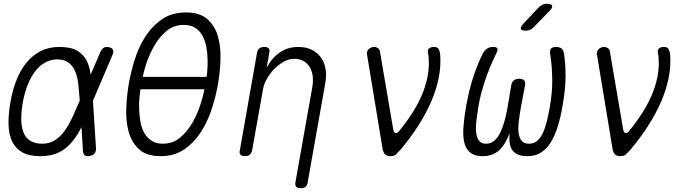

<svg xmlns="http://www.w3.org/2000/svg" viewBox="-20 -805 3640 1002"><path d="M481 -32Q482 -15 474 -5Q466 5 449 9Q432 12 423 6Q414 0 413 -16L405 -142Q384 -98 357 -66Q328 -30 288 -10Q248 10 188 10Q132 10 96.5 -10Q61 -30 43.5 -66.5Q26 -103 24.5 -154.5Q23 -206 34 -270Q45 -334 66 -387Q87 -440 118.5 -478.5Q150 -517 192.5 -538.5Q235 -560 289 -560Q349 -560 382 -541Q415 -522 432 -489Q448 -458 453 -415L504 -534Q511 -550 522 -556Q533 -562 549 -559Q565 -555 569.5 -545Q574 -535 567 -518L465 -279ZM396 -280V-283Q393 -324 389 -362Q385 -400 373.5 -429.5Q362 -459 339.5 -477Q317 -495 277 -495Q245 -495 216 -479Q187 -463 164 -433.5Q141 -404 124.5 -362.5Q108 -321 99 -270Q90 -219 91 -179Q92 -139 103.5 -111.5Q115 -84 139.5 -69.5Q164 -55 200 -55Q239 -55 268 -74Q297 -93 319 -124.5Q341 -156 359 -195.5Q377 -235 394 -275Z M818 10Q744 10 705 -26.5Q666 -63 651 -119Q636 -175 639 -241Q642 -307 652 -367Q662 -425 682 -490.5Q702 -556 737 -611.5Q772 -667 824 -703.5Q876 -740 950 -740Q1024 -740 1063.5 -704Q1103 -668 1118 -613Q1133 -558 1130.5 -492.5Q1128 -427 1118 -369Q1108 -309 1087 -242Q1066 -175 1030.5 -119Q995 -63 943 -26.5Q891 10 818 10ZM830 -55Q883 -55 922.5 -89Q962 -123 988.5 -172Q1015 -221 1031 -275Q1041 -310 1047 -339H713Q711 -324 709 -307Q705 -274 706 -239.5Q707 -205 712.5 -172Q718 -139 732 -113Q746 -87 770 -71Q794 -55 830 -55ZM1058 -404Q1060 -414 1061 -425Q1064 -458 1063.5 -492Q1063 -526 1057 -559Q1051 -592 1037 -618Q1023 -644 999 -659.5Q975 -675 939 -675Q885 -675 846 -641Q807 -607 780.5 -558Q754 -509 738 -456Q730 -428 725 -404Z M1353 -341 1296 -22Q1293 -6 1284 2Q1275 10 1258 10Q1241 10 1234.5 2Q1228 -6 1232 -22L1321 -528Q1324 -544 1333 -552Q1342 -560 1359 -560Q1376 -560 1382.5 -552Q1389 -544 1385 -528L1372 -452Q1399 -503 1440.5 -531.5Q1482 -560 1537 -560Q1577 -560 1606.5 -545.5Q1636 -531 1654.5 -505.5Q1673 -480 1679 -445Q1685 -410 1677 -368L1586 145Q1584 162 1575 169.5Q1566 177 1549 177Q1532 177 1525.5 169.5Q1519 162 1522 145L1610 -351Q1615 -380 1612 -406.5Q1609 -433 1597 -453.5Q1585 -474 1565 -486Q1545 -498 1515 -498Q1488 -498 1461 -483Q1434 -468 1411.5 -445Q1389 -422 1373 -394Q1357 -366 1353 -341Z M1977 -26 1895 -523Q1894 -530 1896.5 -537Q1899 -544 1904.5 -549Q1910 -554 1917 -557Q1924 -560 1930 -560Q1943 -560 1952 -554Q1961 -548 1963 -535L2032 -131Q2034 -115 2042.5 -111.5Q2051 -108 2062 -120Q2104 -171 2136.5 -223Q2169 -275 2189 -327.5Q2209 -380 2215.5 -432.5Q2222 -485 2213 -535Q2212 -542 2214.5 -546.5Q2217 -551 2221.5 -554Q2226 -557 2232 -558.5Q2238 -560 2245 -560Q2263 -560 2269 -549Q2275 -538 2277 -523Q2282 -461 2269.5 -398.5Q2257 -336 2230 -274Q2203 -212 2163 -149.5Q2123 -87 2072 -26Q2058 -10 2047.5 0Q2037 10 2018 10Q1999 10 1990 1Q1981 -8 1977 -26Z M2882 -560Q2900 -560 2910.5 -552Q2921 -544 2923 -526Q2931 -478 2931.5 -411Q2932 -344 2916 -254Q2906 -194 2891 -145.5Q2876 -97 2854.5 -62.5Q2833 -28 2803.5 -9Q2774 10 2733 10Q2678 10 2655.5 -19Q2633 -48 2640 -111Q2618 -51 2584.5 -20.5Q2551 10 2499 10Q2458 10 2435 -8Q2412 -26 2403.5 -59.5Q2395 -93 2398.5 -142Q2402 -191 2413 -254Q2430 -345 2453 -412.5Q2476 -480 2501 -528Q2510 -544 2523 -552Q2536 -560 2554 -560Q2571 -560 2575 -552.5Q2579 -545 2571 -528Q2551 -488 2536.5 -452.5Q2522 -417 2511 -384Q2500 -351 2491.5 -318.5Q2483 -286 2477 -251Q2470 -208 2466 -172Q2462 -136 2465.5 -110Q2469 -84 2481 -69.5Q2493 -55 2517 -55Q2542 -55 2560.5 -71.5Q2579 -88 2592 -115.5Q2605 -143 2614 -177Q2623 -211 2629 -246L2648 -359Q2651 -377 2661.5 -385.5Q2672 -394 2690 -394Q2708 -394 2715.5 -385.5Q2723 -377 2720 -359L2698 -243Q2691 -203 2687 -168Q2683 -133 2687 -108Q2691 -83 2703.5 -69Q2716 -55 2742 -55Q2766 -55 2783 -69.5Q2800 -84 2812.5 -110Q2825 -136 2834 -172Q2843 -208 2850 -251Q2856 -286 2859 -318Q2862 -350 2862 -382.5Q2862 -415 2859.5 -450.5Q2857 -486 2851 -526Q2848 -543 2856 -551.5Q2864 -560 2882 -560ZM2765 -663Q2755 -653 2745.5 -649Q2736 -645 2724 -645Q2701 -645 2698 -654Q2695 -663 2712 -682L2790 -765Q2800 -775 2810 -780Q2820 -785 2833 -785Q2858 -785 2861.5 -775Q2865 -765 2846 -746Z M3177 -26 3095 -523Q3094 -530 3096.5 -537Q3099 -544 3104.5 -549Q3110 -554 3117 -557Q3124 -560 3130 -560Q3143 -560 3152 -554Q3161 -548 3163 -535L3232 -131Q3234 -115 3242.5 -111.5Q3251 -108 3262 -120Q3304 -171 3336.5 -223Q3369 -275 3389 -327.5Q3409 -380 3415.5 -432.5Q3422 -485 3413 -535Q3412 -542 3414.5 -546.5Q3417 -551 3421.5 -554Q3426 -557 3432 -558.5Q3438 -560 3445 -560Q3463 -560 3469 -549Q3475 -538 3477 -523Q3482 -461 3469.5 -398.5Q3457 -336 3430 -274Q3403 -212 3363 -149.5Q3323 -87 3272 -26Q3258 -10 3247.5 0Q3237 10 3218 10Q3199 10 3190 1Q3181 -8 3177 -26Z"/></svg>

Font: Maple Mono NL ExtraLight
Style: Italic
Weight: 275
Italic angle: -10°
Monospace: yes
Designer: subframe7536
Version: Version 7.000